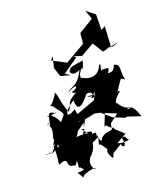

<svg xmlns="http://www.w3.org/2000/svg" viewBox="-144 -1001 995 1217"><g transform="rotate(-15 353.0 -393.0)"><path d="M309 -317C237 -266 236 -312 315 -375C323 -298 355 -316 405 -392C454 -408 453 -354 405 -374C537 -389 363 -316 461 -391L441 -341L317 -283ZM508 -173C491 -104 536 -113 513 -146C502 -115 462 -139 427 -94C425 -76 414 -71 402 -124C359 -67 440 -162 374 -136C390 -165 337 -160 311 -144C340 -185 343 -177 315 -186C377 -120 355 -147 351 -91C403 -160 316 -155 271 -143C301 -165 295 -254 325 -234C273 -243 316 -200 250 -237C256 -229 265 -176 248 -218C208 -154 253 -199 235 -130L341 -220L335 -191L355 -238L423 -259L461 -254L526 -207L605 -182L615 -187L706 -165C655 -284 632 -215 656 -231C617 -231 620 -234 654 -238C609 -240 591 -271 571 -292C587 -342 635 -358 602 -357C578 -318 644 -437 641 -428C641 -446 586 -446 667 -419C644 -463 671 -524 620 -525C607 -456 553 -499 545 -480C544 -447 582 -484 582 -516C500 -521 530 -485 540 -535C502 -488 557 -547 532 -552C513 -490 469 -469 397 -500C392 -543 421 -533 418 -596C407 -527 429 -542 437 -603C341 -580 341 -582 349 -547C343 -603 314 -506 402 -549C362 -447 324 -468 297 -429C383 -493 368 -427 287 -421C357 -433 291 -425 343 -417C262 -364 301 -353 268 -312C223 -401 241 -407 213 -454C230 -478 188 -389 166 -380C168 -356 236 -406 171 -380C240 -299 249 -320 202 -261C195 -289 131 -345 146 -311C156 -337 77 -294 185 -328C164 -293 192 -350 185 -324C131 -357 141 -317 130 -249C101 -294 145 -271 111 -264C152 -269 132 -168 126 -177C147 -162 99 -124 130 -135C102 -86 104 -83 60 -88C57 -78 85 -91 87 -93C86 -63 187 -131 142 -182C154 -83 157 -113 118 -129C130 -47 117 -10 124 -3C205 -51 151 34 212 24C199 16 221 50 236 1C250 64 215 59 250 44C230 46 311 97 290 52C208 106 206 39 250 117C241 94 364 60 334 83C285 28 346 -13 320 7C377 -48 353 -86 371 -88C418 -113 408 -120 398 -58C411 -64 406 -64 444 -19C441 -15 427 -2 463 45C491 -8 438 44 538 -32C522 -9 579 12 550 -62C581 -88 573 -31 602 -45C591 -46 569 -26 514 -39L579 -85L470 -169L461 -159L487 -245L562 -222ZM261 -678 249 -603 275 -544 342 -533 306 -551 403 -632 386 -644 442 -632 526 -691 576 -624 682 -657 652 -641 598 -635 633 -644 629 -777 602 -759 595 -863 535 -903 562 -844 468 -775 467 -745 469 -728 465 -703 335 -612 365 -604 243 -655Z"/></g></svg>

Font: Hussar Lance
Style: Italic
Weight: 700
Foundry: Cannot Into Space Fonts, PlusOne Fonts
Version: Version 2.27